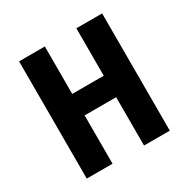

<svg xmlns="http://www.w3.org/2000/svg" viewBox="-150 -792 914 929"><g transform="rotate(-30 307.0 -327.5)"><path d="M75 0V-655H219V-390H395V-655H539V0H395V-270H219V0Z"/></g></svg>

Font: Intel One Mono
Style: Bold
Weight: 700
Monospace: yes
Designer: Fred Shallcrass
Foundry: Frere-Jones Type LLC
Version: Version 1.400;hotconv 1.1.0;makeotfexe 2.6.0;FJTRelease1.4